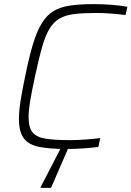

<svg xmlns="http://www.w3.org/2000/svg" viewBox="-20 -716 639 933"><path d="M306 8Q223 8 171.5 -2Q120 -12 96 -43.5Q72 -75 72 -139Q72 -176 80 -226.5Q88 -277 102 -344Q121 -438 140 -501Q159 -564 183 -603Q207 -642 240 -662Q273 -682 321 -689Q369 -696 436 -696Q477 -696 523.5 -692.5Q570 -689 599 -683L590 -643Q559 -647 520.5 -650Q482 -653 450 -653Q386 -653 342.5 -648Q299 -643 269.5 -626Q240 -609 220 -575.5Q200 -542 184 -485.5Q168 -429 150 -344Q135 -276 127 -227.5Q119 -179 119 -145Q119 -96 138.5 -72.5Q158 -49 202 -42Q246 -35 319 -35Q354 -35 395 -38Q436 -41 467 -45L458 -2Q427 2 385.5 5Q344 8 306 8ZM177 197 178 192 283 -11H318L316 -6L228 197Z"/></svg>

Font: Saira ExtraLight
Style: Italic
Weight: 200
Italic angle: -12°
Designer: Hector Gatti with collaboration of the Omnibus-Type team
Foundry: Omnibus-Type
Version: Version 1.100; ttfautohint (v1.8.3)